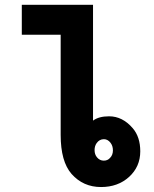

<svg xmlns="http://www.w3.org/2000/svg" viewBox="-20 -752 626 782"><path d="M68.8 -732.4H358.9V-260.7Q382.3 -278.3 424.3 -278.3Q479 -278.3 520.5 -230Q551.3 -194.3 551.3 -135.7Q551.3 -72.8 505.4 -31.2Q460 9.8 391.6 9.8Q318.8 9.8 271.5 -43.5Q227.1 -94.2 227.1 -202.6V-610.4H68.8ZM375 -111.3Q386.2 -97.7 402.8 -97.7Q418.5 -97.7 428.2 -108.9Q439.9 -120.6 439.9 -139.6Q439.9 -157.7 430.2 -170.4Q418.9 -185.1 403.3 -185.1Q384.8 -185.1 373.5 -168.9Q365.2 -157.2 365.2 -140.6Q365.2 -123 375 -111.3Z"/></svg>

Font: Consola Mono
Style: Bold
Weight: 700
Monospace: yes
Designer: Wojciech Kalinowski "wmk69" (wmk69@o2.pl)
Foundry: Wojciech Kalinowski "wmk69" (wmk69@o2.pl)
Version: Version 2.1.0